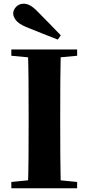

<svg xmlns="http://www.w3.org/2000/svg" viewBox="-20 -1013 477 1033"><path d="M307 -823 291 -800Q248 -816 205.5 -833.5Q163 -851 120 -868Q80 -885 65.5 -904.5Q51 -924 51 -940Q51 -960 67 -976.5Q83 -993 108 -993Q125 -993 143 -983Q161 -973 186 -947Q215 -918 245.5 -886.5Q276 -855 307 -823ZM41 0V-34L202 -50H233L395 -34V0ZM130 0Q133 -86 133.5 -174Q134 -262 134 -351V-395Q134 -484 133.5 -571.5Q133 -659 130 -747H307Q305 -661 304.5 -572.5Q304 -484 304 -395V-352Q304 -264 304.5 -176Q305 -88 307 0ZM41 -713V-747H395V-713L233 -698H202Z"/></svg>

Font: Noto Serif KR ExtraLight Black
Style: Regular
Weight: 900
Version: Version 2.003-H1;hotconv 1.1.1;makeotfexe 2.6.0